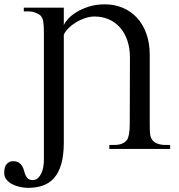

<svg xmlns="http://www.w3.org/2000/svg" viewBox="-94 -698 838 900"><path d="M418.5 0V-18.6H442.9Q483.4 -18.6 501.5 -42.5Q506.8 -49.8 510.5 -68.4Q514.2 -86.9 514.2 -117.7L515.1 -428.2Q515.1 -472.7 502.9 -508.3Q490.7 -543.9 468.8 -568.8Q446.8 -593.8 416.3 -607.2Q385.7 -620.6 349.1 -620.6Q327.6 -620.6 304.9 -613Q282.2 -605.5 262.5 -593.5Q242.7 -581.5 227.3 -566.2Q211.9 -550.8 205.1 -535.2V-31.2Q205.1 29.3 193.4 70.3Q181.6 111.3 159.7 136.2Q137.7 161.1 106.7 171.9Q75.7 182.6 37.6 182.6Q19 182.6 -0.7 178.2Q-20.5 173.8 -36.9 165.3Q-53.2 156.7 -63.7 143.6Q-74.2 130.4 -74.2 112.8Q-74.2 83 -62 70.3Q-49.8 57.6 -33.7 57.6Q-15.6 57.6 -5.6 64.2Q4.4 70.8 10 80.6Q15.6 90.3 18.6 101.8Q21.5 113.3 25.6 123Q29.8 132.8 37.4 139.4Q44.9 146 59.6 146Q74.2 146 84 136.7Q93.8 127.4 100.1 113.5Q106.4 99.6 109.1 82.8Q111.8 65.9 111.8 51.3V-539.1Q111.8 -559.1 111.1 -572.8Q110.4 -586.4 108.9 -595.7Q107.4 -605 104.7 -611.1Q102.1 -617.2 98.1 -622.6Q94.7 -627 88.1 -630.9Q81.5 -634.8 73.5 -637.9Q65.4 -641.1 57.1 -642.8Q48.8 -644.5 41.5 -644.5H17.6V-662.1H205.1V-579.6Q208.5 -590.8 223.4 -607.7Q238.3 -624.5 262.9 -640.1Q287.6 -655.8 321.5 -666.7Q355.5 -677.7 397.5 -677.7Q442.4 -677.7 481 -661.6Q519.5 -645.5 547.6 -615.2Q575.7 -585 591.8 -540.8Q607.9 -496.6 607.9 -440.9V-117.7Q607.9 -101.6 608.2 -89.8Q608.4 -78.1 609.6 -69.3Q610.8 -60.5 613.3 -54.2Q615.7 -47.9 619.6 -42.5Q628.4 -29.8 645.3 -24.2Q662.1 -18.6 679.7 -18.6H703.6V0Z"/></svg>

Font: Doulos SIL Afr
Style: Regular
Weight: 400
Designer: Walt Agee, Victor Gaultney, Peter Martin, Debbi Hosken, Becca Hirsbrunner
Foundry: SIL International
Version: Version 5.000